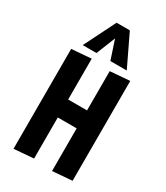

<svg xmlns="http://www.w3.org/2000/svg" viewBox="-248 -1132 1069 1239"><g transform="rotate(30 286.0 -512.5)"><path d="M356.4 -312H215.8V-5.9L69.3 5.9V-738.3L215.8 -750V-445.8H356.4V-738.3L502.9 -750V-5.9L356.4 5.9ZM121.6 -796.9 238.8 -1031.2H337.4L449.7 -796.9H327.6L280.8 -938.5L224.1 -796.9Z"/></g></svg>

Font: Francois One
Style: Regular
Weight: 400
Designer: Vernon Adams
Foundry: vernon adams
Version: Version 1.000